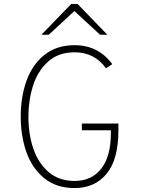

<svg xmlns="http://www.w3.org/2000/svg" viewBox="-20 -941 721 973"><path d="M85 -350Q85 -450 114.5 -532Q144 -614 205.5 -663Q267 -712 358 -712Q478 -712 549 -616L517 -595Q459 -676 358 -676Q276 -676 223.5 -628.5Q171 -581 147.5 -507Q124 -433 124 -350Q124 -261 149 -187.5Q174 -114 226.5 -69Q279 -24 358 -24Q444 -24 493 -86Q542 -148 542 -269V-281H395V-315H580V-281Q580 -132 520 -60Q460 12 358 12Q265 12 203.5 -38.5Q142 -89 113.5 -171Q85 -253 85 -350ZM357 -885 227 -765H190L341 -921H373L524 -765H487Z"/></svg>

Font: Overpass Thin
Style: Regular
Weight: 100
Designer: Delve Withrington, Thomas Jockin
Foundry: Delve Fonts
Version: Version 3.000;DELV;Overpass